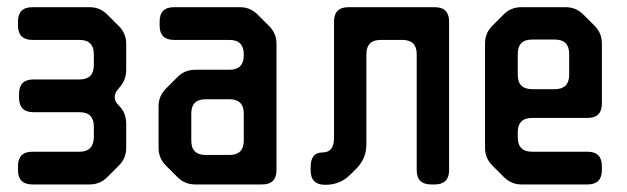

<svg xmlns="http://www.w3.org/2000/svg" viewBox="-20 -505 1744 534"><path d="M30 -32Q30 8 70 8H229Q258 8 278 -12L311 -45Q331 -65 331 -94V-161Q331 -191 311 -211L309 -213Q299 -223 299 -235Q299 -248 311 -260Q331 -282 331 -310V-383Q331 -412 311 -432L278 -465Q258 -485 229 -485H70Q30 -485 30 -445V-434Q30 -394 70 -394H201Q241 -394 241 -354V-324Q241 -284 201 -284H73Q33 -284 33 -244V-233Q33 -193 73 -193H201Q241 -193 241 -153V-123Q240 -83 201 -83H70Q30 -83 30 -43Z M474 -12Q494 8 523 8H709Q749 8 749 -32V-383Q749 -412 729 -432L696 -465Q676 -485 647 -485H464Q424 -485 424 -445V-434Q424 -394 464 -394H618Q658 -394 658 -354V-351Q658 -311 618 -311H523Q494 -311 474 -291L442 -259Q421 -238 421 -210V-94Q421 -65 441 -45ZM512 -114V-189Q512 -229 552 -229H618Q658 -229 658 -189V-114Q658 -74 618 -74H552Q512 -74 512 -114Z M844 -31Q844 9 884 9H885Q926 9 954 -19L971 -36Q999 -64 999 -103V-354Q999 -394 1039 -394H1099Q1139 -394 1139 -354V-32Q1139 8 1179 8H1189Q1229 8 1229 -32V-445Q1229 -485 1189 -485H949Q909 -485 909 -445V-121Q909 -81 877 -81Q844 -81 844 -41Z M1381 -13Q1402 8 1430 8H1614Q1654 8 1654 -32V-43Q1654 -83 1614 -83H1460Q1420 -83 1420 -123V-137Q1420 -177 1460 -177H1614Q1654 -177 1654 -217V-384Q1654 -413 1634 -433L1602 -465Q1582 -485 1553 -485H1430Q1401 -485 1381 -465L1349 -433Q1329 -413 1329 -384V-94Q1329 -65 1349 -45ZM1420 -297V-355Q1420 -395 1460 -395H1523Q1563 -395 1563 -355V-297Q1563 -257 1523 -257H1460Q1420 -257 1420 -297Z"/></svg>

Font: WDXL Lubrifont JP N
Style: Regular
Weight: 400
Designer: [WDXL Lubrifont] Copyright 2020-2022 (c) NightFurySL2001, Skr-ZERO; [ZCOOL QingKe HuangYou] Copyright 2018-2022 (c) The 
Version: Version 2.001;hotconv 1.1.1;makeotfexe 2.6.0